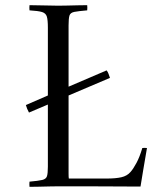

<svg xmlns="http://www.w3.org/2000/svg" viewBox="-20 -721 598 742"><path d="M94 1Q93 -9 94 -19Q128 -22 143 -25.5Q158 -29 161.5 -40Q165 -51 165 -77V-317L92 -286Q88 -293 85 -300.5Q82 -308 80 -315L165 -352V-614Q165 -644 161 -657Q157 -670 142.5 -674.5Q128 -679 94 -681Q93 -691 94 -701Q117 -701 151 -700Q185 -699 205 -699Q218 -699 239 -699.5Q260 -700 281.5 -700.5Q303 -701 317 -701Q318 -691 317 -681Q282 -678 267 -675Q252 -672 248.5 -661Q245 -650 245 -623V-386L392 -449Q397 -443 399.5 -435.5Q402 -428 405 -420L245 -352V-90Q245 -65 245 -50.5Q245 -36 246 -31H392Q427 -31 449 -36Q471 -41 484 -56Q495 -68 507.5 -91.5Q520 -115 530 -149Q539 -150 548 -149Q540 -104 533.5 -64Q527 -24 523 0Q476 0 420.5 -0.5Q365 -1 309.5 -1Q254 -1 207 -1Q193 -1 172 -0.5Q151 0 130 0.5Q109 1 94 1Z"/></svg>

Font: Castoro Titling
Style: Regular
Weight: 400
Version: Version 2.04